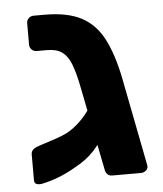

<svg xmlns="http://www.w3.org/2000/svg" viewBox="-46 -617 565 666"><g transform="rotate(-5 236.5 -284.0)"><path d="M319 0Q308 0 301.5 -7Q295 -14 294 -25L234 -326Q225 -369 214 -397Q203 -425 184 -439Q165 -453 131 -453H96Q85 -453 78 -460Q71 -467 71 -478V-552Q71 -562 78 -569Q85 -576 96 -576H134Q213 -576 261.5 -550.5Q310 -525 338 -471Q366 -417 383 -332L443 -25Q445 -14 437 -7Q429 0 419 0ZM211 -50Q172 -26 139 -12.5Q106 1 71 8Q61 9 54 6Q47 3 47 -7V-97Q47 -114 68 -122Q75 -125 94.5 -131Q114 -137 137 -145Q160 -153 176 -161Q199 -174 220.5 -194.5Q242 -215 257.5 -239Q273 -263 278 -285L336 -286Q332 -230 316 -184.5Q300 -139 273 -105Q246 -71 211 -50Z"/></g></svg>

Font: Rubik SemiBold
Style: Regular
Weight: 600
Designer: Hubert and Fischer
Foundry: Hubert and Fischer
Version: Version 2.300;gftools[0.9.30]